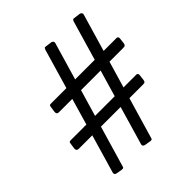

<svg xmlns="http://www.w3.org/2000/svg" viewBox="-202 -876 1011 1011"><g transform="rotate(-45 303.5 -370.5)"><path d="M142 -14Q140 -4 137 -1.5Q134 1 125 0L96 -5Q87 -6 83 -10Q79 -14 80 -21L287 -731Q290 -738 292 -740.5Q294 -743 299 -742L337 -737Q343 -736 347 -731Q351 -726 349 -719ZM354 -14Q352 -4 349 -1.5Q346 1 337 0L307 -5Q299 -6 294.5 -10Q290 -14 291 -21L498 -731Q501 -738 503.5 -740.5Q506 -743 510 -742L549 -737Q555 -736 559 -731Q563 -726 561 -719ZM540 -252Q538 -243 534.5 -240.5Q531 -238 521 -238H43Q34 -238 30 -243Q26 -248 27 -256L32 -290Q33 -297 36 -298.5Q39 -300 44 -300H534Q539 -300 542 -295.5Q545 -291 544 -286ZM603 -462Q601 -453 597 -450.5Q593 -448 583 -448H105Q96 -448 92.5 -453Q89 -458 90 -466L95 -500Q96 -507 99 -508.5Q102 -510 107 -510H597Q602 -510 605 -505.5Q608 -501 607 -496Z"/></g></svg>

Font: Libre Franklin Thin Medium
Style: Italic
Weight: 500
Italic angle: -8°
Version: Version 3.000